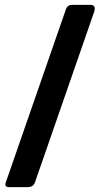

<svg xmlns="http://www.w3.org/2000/svg" viewBox="-20 -762 413 790"><path d="M18 8Q-2 8 3 -9L252 -726Q259 -742 276 -742H352Q377 -742 367 -712L125 -15Q121 -2 113 3Q105 8 93 8H18Z"/></svg>

Font: Libre Franklin ExtraBold
Style: Regular
Weight: 800
Designer: Pablo Impallari, Rodrigo Fuenzalida, Nhung Nguyen
Foundry: Impallari Type
Version: Version 3.000